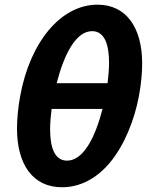

<svg xmlns="http://www.w3.org/2000/svg" viewBox="-20 -789 642 821"><path d="M245.1 11.7C318.4 11.7 390.1 -22 449.7 -93.3C509.8 -165 554.2 -272 574.2 -378.9C583 -426.8 587.9 -475.6 587.9 -517.1C587.9 -672.9 518.6 -769 397 -769C240.7 -769 108.9 -610.4 66.4 -378.9C57.1 -329.1 52.7 -278.3 52.7 -239.3C52.7 -85 121.1 11.7 245.1 11.7ZM222.2 -433.1C254.9 -559.6 305.2 -655.8 374 -655.8C425.8 -655.8 446.3 -601.1 446.3 -521C446.3 -493.7 443.8 -464.4 439.9 -433.1ZM266.6 -102.1C213.9 -102.1 194.3 -157.7 194.3 -235.8C194.3 -263.2 196.8 -292.5 200.7 -323.2H418.5C387.2 -202.6 337.4 -102.1 266.6 -102.1Z"/></svg>

Font: Hack
Style: Bold Oblique
Weight: 700
Italic angle: -12°
Monospace: yes
Designer: Christopher Simpkins
Foundry: Christopher Simpkins
Version: Version 2.010